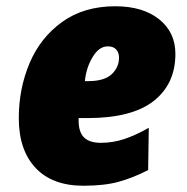

<svg xmlns="http://www.w3.org/2000/svg" viewBox="-20 -583 596 613"><path d="M40 -206Q40 -300 74.5 -381.5Q109 -463 178.5 -513Q248 -563 348 -563Q436 -563 488 -521.5Q540 -480 540 -411Q540 -315 470.5 -260.5Q401 -206 259 -206H231V-198Q231 -161 248.5 -144Q266 -127 302 -127Q340 -127 376.5 -139Q413 -151 455 -175L453 -40Q404 -15 358.5 -2.5Q313 10 246 10Q147 10 93.5 -47Q40 -104 40 -206ZM262 -324Q313 -324 336.5 -346Q360 -368 360 -399Q360 -415 351 -425Q342 -435 324 -435Q296 -435 275.5 -400.5Q255 -366 251 -324Z"/></svg>

Font: Noto Sans Display Black
Style: Italic
Weight: 900
Italic angle: -12°
Designer: Monotype Design team
Foundry: Monotype Imaging Inc.
Version: Version 1.000